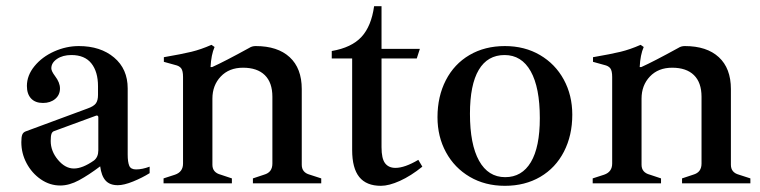

<svg xmlns="http://www.w3.org/2000/svg" viewBox="-20 -593 2459 621"><path d="M464 -54V-33Q440 -18 410.5 -6Q381 6 361 6Q335 6 321.5 -9Q308 -24 304 -55Q267 -27 235.5 -10Q204 7 175 7Q141 7 112 -13Q83 -33 66 -65Q49 -97 49 -133Q49 -150 52 -157.5Q55 -165 63 -168L263 -242Q283 -249 290 -258.5Q297 -268 297 -286V-314Q297 -361 275.5 -388Q254 -415 211 -415Q183 -415 164.5 -402.5Q146 -390 146 -372Q146 -363 158 -347Q174 -326 174 -307Q174 -286 158.5 -273Q143 -260 119 -260Q94 -260 80.5 -274.5Q67 -289 67 -315Q67 -349 91.5 -379Q116 -409 155 -426.5Q194 -444 235 -444Q305 -444 349 -407Q393 -370 393 -307V-93Q393 -69 398 -57Q403 -45 420 -45Q440 -45 464 -54ZM298 -214Q298 -217 296 -218.5Q294 -220 291 -219L155 -169Q149 -167 146.5 -160Q144 -153 144 -137Q144 -104 167.5 -76Q191 -48 219 -48Q247 -48 284 -74Q298 -85 298 -107Z M1019 -16V0H798V-16L834 -28Q848 -32 854.5 -41Q861 -50 861 -64V-280Q861 -326 836.5 -350Q812 -374 766 -374Q721 -374 694 -345.5Q667 -317 667 -274V-60Q667 -35 694 -28L730 -16V0H509V-16L546 -28Q572 -37 572 -64V-344Q572 -364 566 -372Q560 -380 546 -383L510 -393V-408Q568 -418 599 -425.5Q630 -433 664 -448L674 -441Q663 -416 661 -376H666Q706 -394 786 -438Q795 -444 807 -444Q878 -444 917 -408Q956 -372 956 -305V-60Q956 -35 982 -28Z M1119 -108V-404H1053V-428Q1117 -439 1149 -473.5Q1181 -508 1190 -573H1214V-435H1338L1328 -404H1214V-117Q1214 -80 1225.5 -65Q1237 -50 1259 -50Q1289 -50 1333 -76L1346 -54Q1309 -24 1273.5 -8Q1238 8 1212 8Q1165 8 1142 -20.5Q1119 -49 1119 -108Z M1395 -214Q1395 -281 1422 -333.5Q1449 -386 1498.5 -415Q1548 -444 1613 -444Q1677 -444 1726.5 -415Q1776 -386 1803.5 -335.5Q1831 -285 1831 -222Q1831 -155 1804 -102.5Q1777 -50 1727.5 -21Q1678 8 1613 8Q1549 8 1499.5 -21Q1450 -50 1422.5 -100.5Q1395 -151 1395 -214ZM1726 -211Q1726 -310 1696.5 -362.5Q1667 -415 1612 -415Q1557 -415 1528.5 -367Q1500 -319 1500 -225Q1500 -126 1529.5 -73Q1559 -20 1614 -20Q1668 -20 1697 -68.5Q1726 -117 1726 -211Z M2407 -16V0H2186V-16L2222 -28Q2236 -32 2242.5 -41Q2249 -50 2249 -64V-280Q2249 -326 2224.5 -350Q2200 -374 2154 -374Q2109 -374 2082 -345.5Q2055 -317 2055 -274V-60Q2055 -35 2082 -28L2118 -16V0H1897V-16L1934 -28Q1960 -37 1960 -64V-344Q1960 -364 1954 -372Q1948 -380 1934 -383L1898 -393V-408Q1956 -418 1987 -425.5Q2018 -433 2052 -448L2062 -441Q2051 -416 2049 -376H2054Q2094 -394 2174 -438Q2183 -444 2195 -444Q2266 -444 2305 -408Q2344 -372 2344 -305V-60Q2344 -35 2370 -28Z"/></svg>

Font: Ibarra Real Nova SemiBold
Style: Regular
Weight: 600
Designer: Jose Maria Ribagorda & Octavio Pardo
Foundry: Jose Maria Ribagorda
Version: Version 1.014